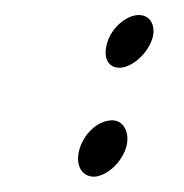

<svg xmlns="http://www.w3.org/2000/svg" viewBox="-20 -191 240 250"><path d="M119 -133C114 -114 122 -101 139 -103C156 -106 174 -124 179 -143C183 -161 173 -174 156 -171C140 -168 123 -151 119 -133ZM83 5C78 25 87 40 104 39C121 37 140 19 145 -2C149 -21 139 -37 122 -34C105 -32 88 -15 83 5Z"/></svg>

Font: Hi. Perspective
Style: Perspective
Weight: 400
Designer: Mew Too, Robert Jablonski
Foundry: Cannot Into Space Fonts
Version: Version 1.996